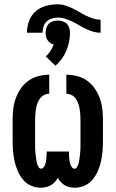

<svg xmlns="http://www.w3.org/2000/svg" viewBox="-20 -869 540 897"><path d="M170 8Q146 8 124 -2Q102 -12 87 -30.5Q72 -49 62.5 -71Q53 -93 48 -116Q43 -139 41 -163Q39 -187 39 -210V-310Q39 -335 42 -360.5Q45 -386 54 -410.5Q63 -435 77.5 -456Q92 -477 113 -492Q134 -507 159.5 -513.5Q185 -520 210 -520V-431Q197 -431 185.5 -425Q174 -419 166.5 -408.5Q159 -398 154.5 -385.5Q150 -373 148 -360.5Q146 -348 145 -335Q144 -322 144 -310V-210Q144 -203 144 -196.5Q144 -190 144 -183Q144 -176 144.5 -169Q145 -162 145.5 -155Q146 -148 147 -141Q148 -134 149 -127Q150 -120 151 -113.5Q152 -107 154.5 -100.5Q157 -94 161 -87.5Q165 -81 172 -81Q179 -81 183.5 -87Q188 -93 190.5 -99.5Q193 -106 194.5 -113Q196 -120 196.5 -127.5Q197 -135 197.5 -142Q198 -149 198 -156V-161H302V-156Q302 -149 302.5 -142Q303 -135 303.5 -127.5Q304 -120 305.5 -113Q307 -106 309.5 -99.5Q312 -93 316.5 -87Q321 -81 328 -81Q335 -81 339 -87.5Q343 -94 345.5 -100.5Q348 -107 349 -113.5Q350 -120 351 -127Q352 -134 353 -141Q354 -148 354.5 -155Q355 -162 355.5 -169Q356 -176 356 -183Q356 -190 356 -196.5Q356 -203 356 -210V-310Q356 -322 355 -335Q354 -348 352 -360.5Q350 -373 345.5 -385.5Q341 -398 333.5 -408.5Q326 -419 314.5 -425Q303 -431 290 -431V-520Q315 -520 340.5 -513.5Q366 -507 387 -492Q408 -477 422.5 -456Q437 -435 446 -410.5Q455 -386 458 -360.5Q461 -335 461 -310V-210Q461 -187 459 -163Q457 -139 452 -116Q447 -93 437.5 -71Q428 -49 413 -30.5Q398 -12 376 -2Q354 8 330 8Q318 8 306 5.5Q294 3 283.5 -3Q273 -9 264.5 -18Q256 -27 250 -38Q244 -27 235.5 -18Q227 -9 216.5 -3Q206 3 194 5.5Q182 8 170 8ZM106 -716Q106 -744 115.5 -770.5Q125 -797 146 -815.5Q167 -834 194.5 -841.5Q222 -849 250 -849Q268 -849 285 -843.5Q302 -838 318.5 -830Q335 -822 350 -813Q365 -804 381.5 -796Q398 -788 415 -782.5Q432 -777 450 -777V-716Q432 -716 415 -721Q398 -726 381.5 -734Q365 -742 350 -751Q335 -760 318.5 -768Q302 -776 285 -781.5Q268 -787 250 -787Q236 -787 222 -782.5Q208 -778 197.5 -768Q187 -758 183 -744Q179 -730 179 -716ZM239 -562 194 -605Q206 -616 215.5 -630.5Q225 -645 231 -661Q222 -663 214.5 -668.5Q207 -674 202 -681.5Q197 -689 195 -698Q193 -707 193 -716Q193 -727 196.5 -738.5Q200 -750 208 -758Q216 -766 227.5 -769.5Q239 -773 250 -773Q261 -773 272.5 -769.5Q284 -766 292 -758Q300 -750 303.5 -738.5Q307 -727 307 -716Q307 -694 302.5 -672.5Q298 -651 289.5 -631Q281 -611 268 -593.5Q255 -576 239 -562Z"/></svg>

Font: Iosevka Term Curly Extrabold
Style: Regular
Weight: 800
Designer: Belleve Invis
Foundry: Belleve Invis
Version: Version 32.3.0